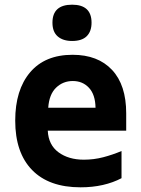

<svg xmlns="http://www.w3.org/2000/svg" viewBox="-20 -790 603 820"><path d="M324 10Q189 10 117 -64Q45 -138 45 -275Q45 -406 108.5 -481Q172 -556 290 -556Q398 -556 458.5 -491.5Q519 -427 519 -306V-232H184Q187 -171 230 -139.5Q273 -108 338 -108Q381 -108 421 -118.5Q461 -129 499 -145V-29Q463 -10 419 0Q375 10 324 10ZM388 -330Q387 -386 360 -415Q333 -444 291 -444Q249 -444 219.5 -415.5Q190 -387 186 -330ZM288 -615Q249 -615 226.5 -634.5Q204 -654 204 -693Q204 -770 288 -770Q371 -770 371 -693Q371 -656 350.5 -635.5Q330 -615 288 -615Z"/></svg>

Font: Noto Sans Mono SemiCondensed
Style: Bold
Weight: 700
Width: 4
Designer: Monotype Design Team
Foundry: Monotype Imaging Inc.
Version: Version 2.014